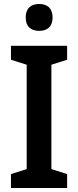

<svg xmlns="http://www.w3.org/2000/svg" viewBox="-20 -944 393 964"><path d="M177 -924C137 -924 109 -904 109 -856C109 -809 137 -789 177 -789C216 -789 244 -809 244 -856C244 -904 216 -924 177 -924ZM317 0V-70L238 -95V-619L317 -644V-714H35V-644L114 -619V-95L35 -70V0Z"/></svg>

Font: Noto Sans Lao Looped SemiCondensed SemiBold
Style: Regular
Weight: 600
Width: 4
Designer: Mark Frömberg, Ben Mitchell
Foundry: The Fontpad Ltd
Version: Version 1.002